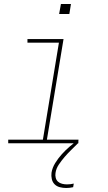

<svg xmlns="http://www.w3.org/2000/svg" viewBox="-20 -715 540 958"><path d="M21 0V-18H194L274 -502H117V-520H297L214 -18H371V0ZM310 223Q294 223 278.5 219Q263 215 252.5 204.5Q242 194 238.5 178.5Q235 163 237 147Q241 122 255.5 98.5Q270 75 288.5 54.5Q307 34 328 16Q349 -2 372 -18L369 0Q352 17 335 33.5Q318 50 302.5 68Q287 86 273.5 106Q260 126 257 148Q255 160 258 172Q261 184 269.5 191.5Q278 199 290 202Q302 205 314 205Q323 205 331.5 204Q340 203 348 201L345 219Q336 221 327.5 222Q319 223 310 223ZM275 -645 284 -695H334L326 -645Z"/></svg>

Font: Iosevka SS04 Thin Oblique
Style: Regular
Weight: 100
Italic angle: -9°
Monospace: yes
Designer: Belleve Invis
Foundry: Belleve Invis
Version: Version 19.0.0; ttfautohint (v1.8.4)